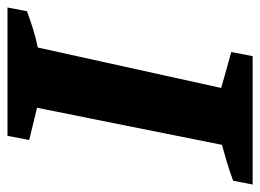

<svg xmlns="http://www.w3.org/2000/svg" viewBox="-139 -584 695 513"><g transform="rotate(90 208.5 -327.5)"><path d="M-28 0 -18 -52Q6 -61 30 -68.5Q54 -76 79 -81L187 -571L91 -598L102 -655H445L435 -603Q408 -593 384.5 -586Q361 -579 339 -573L240 -79L326 -58L315 0Z"/></g></svg>

Font: Piazzolla SC
Style: Bold Italic
Weight: 700
Italic angle: -11.3°
Designer: Juan Pablo del Peral
Foundry: Huerta Tipografica
Version: Version 1.330